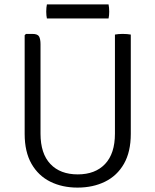

<svg xmlns="http://www.w3.org/2000/svg" viewBox="-20 -840 706 872"><path d="M574 -232Q574 -150.5 543 -96.2Q512 -42 457.2 -15Q402.5 12 332 12Q262.5 12 208.2 -15Q154 -42 123 -96.2Q92 -150.5 92 -232V-680L98 -686H127Q151 -686 157.5 -674.2Q164 -662.5 164 -639V-233Q164 -142.5 208.8 -95.2Q253.5 -48 333 -48Q412.5 -48 457.2 -95.2Q502 -142.5 502 -233V-683Q509 -684.5 518.2 -685.2Q527.5 -686 537 -686Q547.5 -686 557 -685.2Q566.5 -684.5 574 -683ZM193 -756Q191.5 -763 190.8 -770.2Q190 -777.5 190 -787Q190 -797.5 190.8 -805Q191.5 -812.5 193 -820H473Q474.5 -812.5 475.2 -805Q476 -797.5 476 -787Q476 -769.5 473 -756Z"/></svg>

Font: Signika Negative Light
Style: Regular
Weight: 300
Designer: Anna Giedry
Foundry: Anna Giedry
Version: Version 2.001